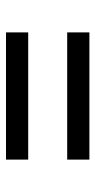

<svg xmlns="http://www.w3.org/2000/svg" viewBox="141 -660 318 640"><g transform="rotate(-90 300.0 -340.0)"><path d="M88 -405V-479H512V-405ZM512 -201H88V-275H512Z"/></g></svg>

Font: Nova Nerd Font
Style: Regular
Weight: 400
Designer: Belleve Invis
Foundry: Belleve Invis
Version: Version 24.1.4; ttfautohint (v1.8.4);Nerd Fonts 3.1.1